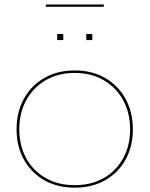

<svg xmlns="http://www.w3.org/2000/svg" viewBox="-20 -858 690 886"><path d="M324.5 8Q245 8 184.8 -26.2Q124.5 -60.5 90.5 -121.2Q56.5 -182 56.5 -261.5Q56.5 -340.5 90.2 -402Q124 -463.5 184.5 -498.2Q245 -533 325 -533Q404.5 -533 465 -498.2Q525.5 -463.5 559.2 -402Q593 -340.5 593 -261.5Q593 -182 559.2 -121.2Q525.5 -60.5 465 -26.2Q404.5 8 324.5 8ZM324.5 -3.5Q401 -3.5 458.5 -36.2Q516 -69 548.2 -127.2Q580.5 -185.5 580.5 -261.5Q580.5 -337 548.2 -395.8Q516 -454.5 458.5 -488Q401 -521.5 324.5 -521.5Q248.5 -521.5 191 -488Q133.5 -454.5 101.2 -395.8Q69 -337 69 -261.5Q69 -185.5 101.2 -127.2Q133.5 -69 191 -36.2Q248.5 -3.5 324.5 -3.5ZM244 -701H272V-673H244ZM378 -701H406V-673H378ZM459 -837.5V-826.5H191.5V-837.5Z"/></svg>

Font: Hepta Slab ExtraLight Thin
Style: Regular
Weight: 250
Version: Version 1.102